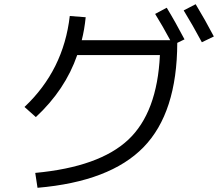

<svg xmlns="http://www.w3.org/2000/svg" viewBox="-20 -850 1040 907"><path d="M712.9 -784.2 767.6 -813.5Q808.6 -746.1 851.6 -664.1L817.4 -647.5Q816.4 -317.4 658.2 -154.8Q500 7.8 157.2 37.1L146.5 -33.2Q449.2 -61.5 585.9 -189.9Q722.7 -318.4 735.4 -589.8H344.7Q288.1 -425.8 149.4 -296.9L95.7 -344.7Q280.3 -518.6 309.6 -774.4L384.8 -768.6Q378.9 -710 366.2 -660.2H784.2Q748 -727.5 712.9 -784.2ZM847.7 -800.8 904.3 -830.1Q949.2 -755.9 990.2 -677.7L933.6 -650.4Q889.6 -732.4 847.7 -800.8Z"/></svg>

Font: Mgen+ 1c regular
Style: Regular
Weight: 400
Designer: [Source Han Sans]
Ryoko NISHIZUKA  (kana & ideographs); Paul D. Hunt (Latin, Greek & Cyrillic); Wenlong ZHANG  (bopomofo
Version: Version 1.059.20150602